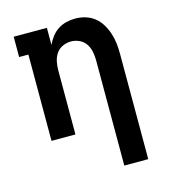

<svg xmlns="http://www.w3.org/2000/svg" viewBox="-110 -627 821 922"><g transform="rotate(-15 300.0 -166.5)"><path d="M394 205V-320Q394 -341 389.5 -362.5Q385 -384 373 -401.5Q361 -419 341 -428Q321 -437 300 -437Q279 -437 259 -428Q239 -419 227 -401.5Q215 -384 210.5 -362.5Q206 -341 206 -320V0H87V-429H41V-530H206V-445Q215 -465 229 -483.5Q243 -502 262 -514.5Q281 -527 303.5 -532.5Q326 -538 348 -538Q374 -538 399 -530.5Q424 -523 444 -507Q464 -491 477.5 -468.5Q491 -446 499 -421.5Q507 -397 510 -371.5Q513 -346 513 -320V205Z"/></g></svg>

Font: Iosevka Slab Extended
Style: Bold
Weight: 700
Width: 7
Monospace: yes
Designer: Belleve Invis
Foundry: Belleve Invis
Version: Version 11.1.0; ttfautohint (v1.8.3)